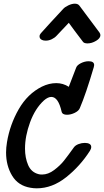

<svg xmlns="http://www.w3.org/2000/svg" viewBox="-20 -1057 566 1044"><path d="M462 -724Q492 -724 492 -703Q492 -700 490 -692Q447 -546 414 -469Q408 -454 386.5 -443.5Q365 -433 344 -433Q319 -433 315 -450Q297 -530 259 -530Q241 -530 219 -511Q171 -467 143.5 -392Q116 -317 116 -249Q116 -199 133 -159.5Q150 -120 190 -110Q196 -108 209 -108Q242 -108 274.5 -132.5Q307 -157 328 -183.5Q349 -210 382 -256Q390 -267 407 -273.5Q424 -280 441 -280Q457 -280 466.5 -274.5Q476 -269 476 -258Q476 -248 469 -237Q416 -154 340 -93.5Q264 -33 180 -33Q163 -33 146 -36Q79 -47 46 -101.5Q13 -156 13 -228Q13 -254 18 -284Q34 -380 82 -463.5Q130 -547 208 -586Q247 -605 286 -605Q323 -605 354 -585L394 -689Q399 -703 420 -713.5Q441 -724 462 -724ZM387 -1037Q404 -1037 412 -1026L521 -880Q526 -872 526 -866Q526 -849 502.5 -835Q479 -821 456 -821Q437 -821 431 -830Q379 -898 354 -933L288 -863Q277 -851 261 -843.5Q245 -836 229 -836Q221 -836 217 -837Q195 -842 195 -859Q195 -868 202 -876Q242 -921 324 -1009Q333 -1019 352 -1028Q371 -1037 387 -1037Z"/></svg>

Font: Sedgwick Ave
Style: Regular
Weight: 400
Designer: Kevin Burke, Pedro Vergani
Foundry: Google, Inc.
Version: Version 1.000